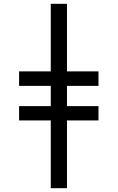

<svg xmlns="http://www.w3.org/2000/svg" viewBox="-20 -843 616 1006"><path d="M246 143H331V-212H496V-287H331V-393H496V-469H331V-823H246V-469H80V-393H246V-287H80V-212H246Z"/></svg>

Font: Iosevka Sparkle
Style: Regular
Weight: 400
Designer: Belleve Invis
Foundry: Belleve Invis
Version: Version 4.5.0; ttfautohint (v1.8.3)